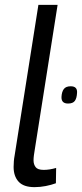

<svg xmlns="http://www.w3.org/2000/svg" viewBox="-20 -760 337 790"><path d="M138 -740H217L123 -144Q121 -132 119.5 -121Q118 -110 118 -100Q118 -84 126.5 -72.5Q135 -61 160 -61Q172 -61 184.5 -63Q197 -65 211 -69L210 -6Q191 1 168 5.5Q145 10 122 10Q77 10 56.5 -12.5Q36 -35 36 -73Q36 -84 37 -96.5Q38 -109 40 -119ZM233 -361Q234 -382 242.5 -393.5Q251 -405 271 -405Q299 -405 297 -378Q296 -356 288 -345Q280 -334 260 -334Q232 -334 233 -361Z"/></svg>

Font: Georama
Style: Italic
Weight: 400
Italic angle: -9°
Designer: Jean-Baptiste Levee
Foundry: Production Type
Version: Version 1.000